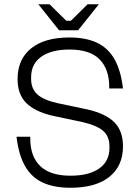

<svg xmlns="http://www.w3.org/2000/svg" viewBox="-20 -877 661 907"><path d="M313 10Q234 10 181 -15Q128 -40 98 -93Q68 -146 58 -231H123V-222Q123 -138 170 -92.5Q217 -47 313 -47Q400 -47 448.5 -81Q497 -115 497 -178V-186Q497 -233 467 -259Q437 -285 367 -301L229 -330Q144 -350 103.5 -391Q63 -432 63 -503Q63 -597 127 -648.5Q191 -700 308 -700Q386 -700 438.5 -675Q491 -650 521 -597Q551 -544 561 -459H496V-467Q496 -550 450.5 -596.5Q405 -643 308 -643Q223 -643 175 -609Q127 -575 127 -512V-504Q127 -458 156.5 -431Q186 -404 255 -389L393 -360Q480 -340 520.5 -299Q561 -258 561 -186Q561 -93 496.5 -41.5Q432 10 313 10ZM447 -857 349 -734H259L161 -857H214L293 -779H315L394 -857Z"/></svg>

Font: Mozilla Headline ExtraLight
Style: Regular
Weight: 200
Designer: Studio DRAMA
Foundry: Studio DRAMA
Version: Version 1.000